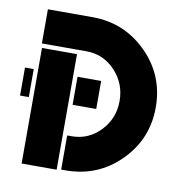

<svg xmlns="http://www.w3.org/2000/svg" viewBox="-65 -585 603 648"><g transform="rotate(10 236.0 -261.0)"><path d="M51 3V-393H171V3ZM186 -117H201Q259 -117 299.5 -159.5Q340 -202 340 -262Q340 -322 299.5 -365Q259 -408 201 -408H48V-525H201Q310 -525 387 -448.5Q464 -372 464 -262Q464 -153 387.5 -76.5Q311 0 201 0H186ZM186 -318H267V-222H186ZM36 -222H6V-318H36Z"/></g></svg>

Font: BroshK
Style: Medium
Weight: 500
Designer: gluk
Foundry: gluk
Version: Version 0.60